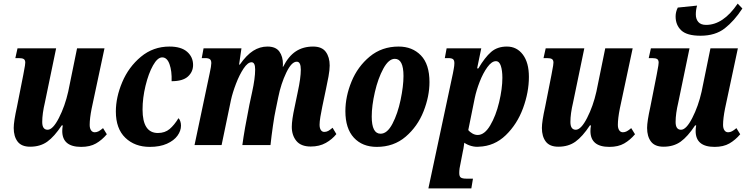

<svg xmlns="http://www.w3.org/2000/svg" viewBox="-20 -804 4134 1064"><path d="M325 -78Q325 -93 328 -109H322Q281 -47 242 -19Q203 9 147 9Q99 9 77.5 -19.5Q56 -48 56 -95Q56 -131 74 -212L109 -389Q110 -393 113 -411Q120 -446 120 -457Q120 -471 112 -476.5Q104 -482 84 -482H65L77 -536H291L229 -237Q214 -174 214 -128Q214 -85 244 -85Q273 -85 306.5 -150.5Q340 -216 358 -296L407 -536H559L488 -203Q477 -148 477 -112Q477 -93 484.5 -82Q492 -71 505 -71Q516 -71 526.5 -76.5Q537 -82 551 -94L572 -60Q545 -28 512 -9Q479 10 430 10Q325 10 325 -78Z M622 -186Q622 -265 657.5 -349Q693 -433 761 -489.5Q829 -546 919 -546Q984 -546 1017 -517Q1050 -488 1050 -444Q1050 -406 1021.5 -380Q993 -354 931 -354Q933 -410 919.5 -448Q906 -486 879 -486Q853 -486 828 -441.5Q803 -397 786.5 -329Q770 -261 770 -197Q770 -67 855 -67Q894 -67 920 -89Q946 -111 969 -149Q975 -144 979 -132.5Q983 -121 983 -108Q983 -79 963.5 -52Q944 -25 905 -7.5Q866 10 810 10Q727 10 674.5 -40.5Q622 -91 622 -186Z M1597 -101Q1597 -139 1613 -212L1630 -294Q1647 -372 1647 -418Q1647 -462 1625 -462Q1596 -463 1566.5 -401.5Q1537 -340 1522 -265L1508 -197Q1501 -166 1492.5 -107Q1484 -48 1479 0H1323Q1334 -83 1362 -223L1377 -293Q1394 -370 1394 -419Q1394 -459 1374 -459Q1353 -459 1330 -424.5Q1307 -390 1288 -340.5Q1269 -291 1260 -250L1208 0H1058L1142 -398Q1151 -439 1151 -454Q1151 -470 1143 -476Q1135 -482 1117 -482H1098L1108 -536H1318L1305 -446H1309Q1346 -499 1383 -522.5Q1420 -546 1462 -546Q1508 -546 1528 -518.5Q1548 -491 1548 -448Q1548 -439 1547 -434H1549Q1579 -493 1619.5 -519.5Q1660 -546 1715 -546Q1764 -546 1785.5 -516.5Q1807 -487 1807 -441Q1807 -417 1800.5 -380.5Q1794 -344 1787 -313L1766 -213Q1760 -184 1755.5 -157Q1751 -130 1751 -113Q1751 -94 1758 -83.5Q1765 -73 1777 -73Q1789 -73 1799 -78.5Q1809 -84 1823 -96L1844 -61Q1821 -32 1785.5 -12Q1750 8 1702 8Q1648 8 1622.5 -23Q1597 -54 1597 -101Z M1894 -188Q1894 -269 1928 -352Q1962 -435 2029 -490.5Q2096 -546 2189 -546Q2265 -546 2312.5 -497Q2360 -448 2360 -349Q2360 -270 2327 -186.5Q2294 -103 2228 -46.5Q2162 10 2068 10Q1988 10 1941 -41Q1894 -92 1894 -188ZM2216 -383Q2216 -478 2168 -478Q2134 -478 2104.5 -424Q2075 -370 2057.5 -294Q2040 -218 2040 -158Q2040 -63 2089 -63Q2126 -63 2155 -118.5Q2184 -174 2200 -250.5Q2216 -327 2216 -383Z M2490 -398Q2491 -405 2494.5 -422.5Q2498 -440 2498 -454Q2498 -470 2490.5 -476Q2483 -482 2464 -482H2445L2455 -536H2647L2624 -425H2631Q2667 -486 2701.5 -516Q2736 -546 2789 -546Q2844 -546 2877.5 -501.5Q2911 -457 2911 -378Q2911 -293 2878.5 -204.5Q2846 -116 2783 -55Q2720 6 2634 9Q2614 11 2592 5Q2570 -1 2553 -13Q2552 -9 2550.5 4.5Q2549 18 2545 35L2532 102Q2525 130 2525 155Q2525 174 2534 180Q2543 186 2565 186H2601L2592 240H2354ZM2764 -373Q2764 -413 2755.5 -439Q2747 -465 2728 -465Q2705 -465 2681 -432Q2657 -399 2638.5 -351.5Q2620 -304 2611 -261L2575 -83Q2583 -73 2597.5 -64.5Q2612 -56 2627 -56Q2665 -56 2696.5 -109Q2728 -162 2746 -237.5Q2764 -313 2764 -373Z M3252 -78Q3252 -93 3255 -109H3249Q3208 -47 3169 -19Q3130 9 3074 9Q3026 9 3004.5 -19.5Q2983 -48 2983 -95Q2983 -131 3001 -212L3036 -389Q3037 -393 3040 -411Q3047 -446 3047 -457Q3047 -471 3039 -476.5Q3031 -482 3011 -482H2992L3004 -536H3218L3156 -237Q3141 -174 3141 -128Q3141 -85 3171 -85Q3200 -85 3233.5 -150.5Q3267 -216 3285 -296L3334 -536H3486L3415 -203Q3404 -148 3404 -112Q3404 -93 3411.5 -82Q3419 -71 3432 -71Q3443 -71 3453.5 -76.5Q3464 -82 3478 -94L3499 -60Q3472 -28 3439 -9Q3406 10 3357 10Q3252 10 3252 -78Z M3835 -78Q3835 -93 3838 -109H3832Q3791 -47 3752 -19Q3713 9 3657 9Q3609 9 3587.5 -19.5Q3566 -48 3566 -95Q3566 -131 3584 -212L3619 -389Q3620 -393 3623 -411Q3630 -446 3630 -457Q3630 -471 3622 -476.5Q3614 -482 3594 -482H3575L3587 -536H3801L3739 -237Q3724 -174 3724 -128Q3724 -85 3754 -85Q3783 -85 3816.5 -150.5Q3850 -216 3868 -296L3917 -536H4069L3998 -203Q3987 -148 3987 -112Q3987 -93 3994.5 -82Q4002 -71 4015 -71Q4026 -71 4036.5 -76.5Q4047 -82 4061 -94L4082 -60Q4055 -28 4022 -9Q3989 10 3940 10Q3835 10 3835 -78ZM3724 -713Q3724 -738 3736 -762L3843 -773Q3836 -749 3836 -724Q3836 -698 3850 -682Q3864 -666 3893 -666Q3988 -666 4068 -784L4094 -757Q4049 -688 3996.5 -647Q3944 -606 3862 -606Q3787 -606 3755.5 -635.5Q3724 -665 3724 -713Z"/></svg>

Font: Noto Serif CondExtraBold
Style: Italic
Weight: 800
Width: 3
Italic angle: -12°
Designer: Monotype Design Team
Foundry: Monotype Imaging Inc.
Version: Version 1.001